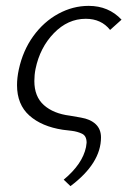

<svg xmlns="http://www.w3.org/2000/svg" viewBox="-20 -438 436 654"><path d="M197 174Q261 121 273 63Q275 51 275 48Q275 25 259.5 17.5Q244 10 223.5 7.5Q203 5 194 4Q122 -7 80 -44.5Q38 -82 38 -148Q38 -173 44 -201Q58 -266 93.5 -315Q129 -364 178.5 -391Q228 -418 282 -418Q350 -418 394 -371L355 -336Q325 -374 272 -374Q211 -374 163.5 -325Q116 -276 101 -203Q97 -183 97 -162Q97 -109 129.5 -80Q162 -51 218 -44Q223 -43 255.5 -37.5Q288 -32 306 -15Q324 2 324 30Q324 118 220 196Z"/></svg>

Font: Ysabeau Infant Semilight
Style: Italic
Weight: 300
Italic angle: -12°
Designer: Christian Thalmann (Catharsis Fonts)
Version: Version 0.003